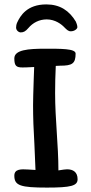

<svg xmlns="http://www.w3.org/2000/svg" viewBox="-20 -851 413 871"><path d="M324 -753C294 -803 252 -831 190 -831C102 -831 72 -779 58 -749C54 -741 53 -731 53 -726C53 -713 65 -704 74 -704C87 -704 96 -709 108 -723C129 -748 158 -763 192 -763C231 -763 260 -740 272 -727C283 -716 290 -709 301 -709C318 -709 331 -720 331 -728C331 -736 326 -749 324 -753ZM233 -552 253 -553C307 -553 323 -562 323 -608C323 -631 254 -630 184 -630C108 -630 45 -625 45 -586C45 -552 54 -545 82 -545C90 -545 101 -545 135 -547L133 -492C131 -442 130 -387 130 -374C130 -319 132 -262 136 -198L141 -80C119 -81 112 -82 108 -82C76 -84 45 -85 45 -54C45 -9 73 0 193 0C302 0 332 -8 332 -38C332 -71 311 -83 284 -83C274 -83 267 -81 245 -78C245 -193 230 -309 230 -429C230 -470 231 -509 233 -552Z"/></svg>

Font: Itim
Style: Regular
Weight: 400
Designer: CadsonDemak Team
Foundry: Pablo Impallari
Version: Version 1.002;PS 001.002;hotconv 1.0.88;makeotf.lib2.5.64775